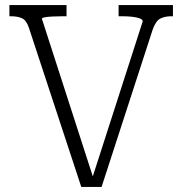

<svg xmlns="http://www.w3.org/2000/svg" viewBox="-20 -730 718 756"><path d="M353 -12 342 -25 542 -646Q542 -653 530.5 -657.5Q519 -662 500.5 -664Q482 -666 460 -666H447V-710H661V-666H655Q628 -666 610.5 -656.5Q593 -647 581 -613L380 6H300L94 -620Q84 -650 67 -658Q50 -666 22 -666H17V-710H242V-666H228Q206 -666 187 -665Q168 -664 156.5 -662Q145 -660 145 -656Z"/></svg>

Font: Roboto Serif SemiCondensed ExtraLight
Style: Regular
Weight: 250
Width: 4
Designer: Greg Gazdowicz
Foundry: Commercial Type
Version: Version 1.007